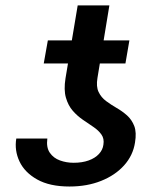

<svg xmlns="http://www.w3.org/2000/svg" viewBox="-20 -677 593 707"><path d="M360.8 -144.5Q364.3 -166.5 353.5 -181.6Q342.8 -196.8 324.5 -209.2Q306.2 -221.7 285.4 -235.8Q264.6 -250 247.8 -269.3Q231 -288.6 222.7 -317.4Q214.4 -346.2 221.2 -388.7L266.1 -657.2H382.8L338.9 -390.1Q333.5 -358.4 343 -338.4Q352.5 -318.4 370.6 -304.9Q388.7 -291.5 409.4 -279.5Q430.2 -267.6 447.8 -252Q465.3 -236.3 474.4 -212.9Q483.4 -189.5 477.1 -151.9Q469.7 -104.5 437 -68.1Q404.3 -31.7 352.5 -11Q300.8 9.8 235.8 9.8Q163.1 9.8 116.9 -16.1Q70.8 -42 51.8 -82.5Q32.7 -123 40 -167H154.3Q149.9 -133.8 163.6 -114.3Q177.2 -94.7 200.9 -86.2Q224.6 -77.6 251 -77.6Q282.7 -77.6 306.4 -86.2Q330.1 -94.7 344.2 -109.9Q358.4 -125 360.8 -144.5ZM456.5 -528.3 441.9 -443.4H141.1L156.2 -528.3Z"/></svg>

Font: Inter Medium
Style: Italic
Weight: 500
Italic angle: -9.3988°
Designer: Rasmus Andersson
Foundry: rsms
Version: Version 4.001;git-66647c0bb